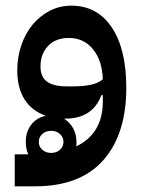

<svg xmlns="http://www.w3.org/2000/svg" viewBox="-20 -418 507 678"><path d="M32 127H80Q71 108 71 83Q71 47 90.5 22Q110 -3 142 -9Q93 -26 67 -66.5Q41 -107 41 -169Q41 -217 55.5 -259Q70 -301 95.5 -331.5Q121 -362 156 -380Q191 -398 232 -398Q323 -398 374.5 -321.5Q426 -245 426 -108Q426 56 344.5 148Q263 240 103 240H32ZM235 -113Q277 -113 302.5 -119Q328 -125 343 -138Q341 -204 308.5 -244Q276 -284 223 -284Q177 -284 150 -256Q123 -228 123 -183Q123 -146 146.5 -129.5Q170 -113 215 -113ZM206 1Q226 13 238 34.5Q250 56 250 83Q250 87 250 91Q250 95 249 99Q297 76 320 36Q343 -4 343 -58V-82H338Q307 1 210 1ZM161 122Q179 122 191.5 111Q204 100 204 83Q204 66 191.5 55Q179 44 161 44Q142 44 129.5 55Q117 66 117 83Q117 100 129.5 111Q142 122 161 122Z"/></svg>

Font: IBM Plex Arabic Medium
Style: Regular
Weight: 500
Designer: Mike Abbink, Paul van der Laan, Pieter van Rosmalen, Wael Morcos, Khajak Apelian
Foundry: Bold Monday
Version: Version 1.0